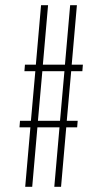

<svg xmlns="http://www.w3.org/2000/svg" viewBox="-20 -719 394 739"><path d="M279 -254H237L254 -445H297L299 -470H256L276 -699H250L230 -470H145L165 -699H138L118 -470H76L74 -445H116L99 -254H57L55 -229H97L77 0H104L124 -229H209L189 0H215L235 -229H277ZM126 -254 143 -445H228L211 -254Z"/></svg>

Font: Emberly
Style: Regular
Weight: 400
Designer: Rajesh Rajput
Foundry: Rajesh Rajput
Version: Version 1.000